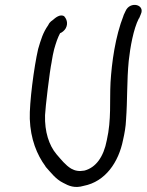

<svg xmlns="http://www.w3.org/2000/svg" viewBox="-20 -730 596 780"><path d="M190 -480C193 -499 196 -514 200 -530C208 -558 214 -576 224 -595C232 -598 242 -606 247 -615C259 -637 248 -656 242 -662V-663C225 -676 203 -656 195 -649H194V-648C193 -647 182 -642 176 -628C154 -597 146 -568 135 -531C118 -458 99 -311 101 -247C104 -165 130 -101 165 -54V-53C186 -30 206 -2 237 13C259 25 283 36 320 25C408 8 462 -71 480 -162C486 -188 491 -216 492 -243C498 -322 495 -403 503 -483C509 -538 522 -612 544 -655H545L552 -672C571 -712 508 -727 490 -685L482 -668V-667C448 -581 434 -476 429 -395C425 -318 433 -245 414 -161C401 -92 369 -49 323 -37C301 -33 285 -36 269 -45C246 -59 229 -81 209 -104C179 -140 161 -195 163 -262C164 -291 182 -443 190 -479Z"/></svg>

Font: Stray Cat
Style: ExBdCnObl
Weight: 800
Version: Version 1.0